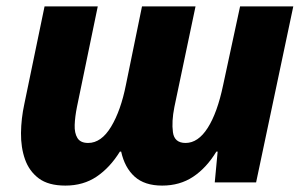

<svg xmlns="http://www.w3.org/2000/svg" viewBox="-20 -569 943 599"><path d="M184 10Q131 10 101 -12.5Q71 -35 58 -72Q45 -109 45.5 -154Q46 -199 56 -245L119 -549H285L220 -235Q214 -205 213 -179.5Q212 -154 221.5 -138.5Q231 -123 255 -123Q296 -123 326.5 -173.5Q357 -224 373 -305L423 -549H590L524 -235Q515 -190 519.5 -156.5Q524 -123 559 -123Q598 -123 628 -170Q658 -217 676 -303L729 -549H895L779 0H650L659 -96H655Q624 -45 582.5 -17.5Q541 10 486 10Q431 10 400 -18Q369 -46 358 -96H354Q323 -46 281.5 -18Q240 10 184 10Z"/></svg>

Font: Noto Sans ExtraBold
Style: Italic
Weight: 800
Italic angle: -12°
Designer: Monotype Design Team
Foundry: Monotype Imaging Inc.
Version: Version 2.013; ttfautohint (v1.8.4.7-5d5b)